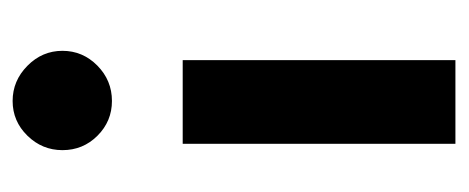

<svg xmlns="http://www.w3.org/2000/svg" viewBox="-228 -478 706 289"><g transform="rotate(-90 124.5 -333.0)"><path d="M117.5 -517Q87 -517 65.2 -538.8Q43.5 -560.5 43.5 -591.5Q43.5 -622 65.2 -644.2Q87 -666.5 117.5 -666.5Q148 -666.5 170.5 -644.2Q193 -622 193 -591.5Q193 -561 170.8 -539Q148.5 -517 117.5 -517ZM53 0V-410.5H179V0Z"/></g></svg>

Font: League Spartan SemiBold
Style: Regular
Weight: 600
Foundry: The League of Moveable Type
Version: Version 2.002